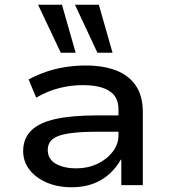

<svg xmlns="http://www.w3.org/2000/svg" viewBox="-20 -783 722 812"><path d="M283 9Q224 9 177.5 -11Q131 -31 104.5 -65.5Q78 -100 78 -144Q78 -197 111.5 -230.5Q145 -264 214 -279.5Q283 -295 391 -295H498V-226H397Q338 -226 297.5 -222Q257 -218 231.5 -209.5Q206 -201 194 -186Q182 -171 182 -149Q182 -110 216 -90.5Q250 -71 303 -71Q351 -71 391.5 -90Q432 -109 456.5 -141Q481 -173 481 -210V-321Q481 -374 442 -398.5Q403 -423 330 -423Q280 -423 230.5 -410.5Q181 -398 133 -370L101 -447Q136 -466 175.5 -479.5Q215 -493 257.5 -499.5Q300 -506 343 -506Q416 -506 470 -485.5Q524 -465 554 -421.5Q584 -378 584 -309V0H493V-107L491 -108Q474 -77 445.5 -50Q417 -23 376.5 -7Q336 9 283 9ZM392 -560 297 -763H398L456 -560ZM237 -560 141 -763H242L300 -560Z"/></svg>

Font: Nunito Sans 7pt SemiExpanded Medium
Style: Regular
Weight: 500
Width: 6
Designer: Vernon Adams
Foundry: Vernon Adams
Version: Version 3.101;gftools[0.9.27]